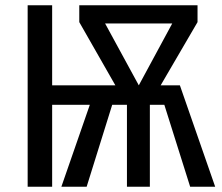

<svg xmlns="http://www.w3.org/2000/svg" viewBox="-20 -709 842 729"><path d="M797 0H702L604 -311H549V0H462V-311H406L309 0H213L321 -311H178V0H85V-689H178V-385H418L281 -625V-689H730V-625L590 -385H663ZM507 -385 634 -620H379Z"/></svg>

Font: Fira Sans Condensed
Style: Regular
Weight: 400
Width: 3
Designer: bBox Type GmbH & Carrois Corporate GbR & Edenspiekermann AG
Foundry: bBox Type GmbH & Carrois Corporate GbR & Edenspiekermann AG
Version: Version 4.301